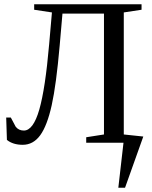

<svg xmlns="http://www.w3.org/2000/svg" viewBox="-20 -675 718 908"><path d="M571.3 212.9H539.6L564 0H387.7V-25.9L471.7 -39.1V-610.8H275.4L262.2 -459Q246.1 -274.9 224.6 -177.7Q203.1 -80.6 170.2 -35.4Q137.2 9.8 87.4 9.8Q41.5 9.8 12.7 -13.2L9.3 -119.1H31.2L54.2 -75.7Q68.4 -57.6 92.8 -57.6Q137.2 -57.6 165.8 -156.7Q194.3 -255.9 212.4 -465.3L225.6 -616.2L141.6 -628.9V-654.8H649.4V-628.9L565.4 -616.2V-39.1L657.7 -29.3Z"/></svg>

Font: Liberation Serif
Style: Regular
Weight: 400
Designer: Steve Matteson
Foundry: Ascender Corporation
Version: Version 2.1.5